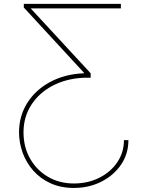

<svg xmlns="http://www.w3.org/2000/svg" viewBox="-20 -747 733 975"><path d="M632.1 -35.5H609.4Q609.4 26.6 575.8 76.5Q542.3 126.4 484.6 155.5Q426.8 184.7 355.1 184.7Q281.2 184.7 223.5 150.7Q165.8 116.8 132.6 58.1Q99.4 -0.7 99.4 -75.3Q99.4 -152.7 138.7 -214Q177.9 -275.2 247.3 -311.8Q316.8 -348.4 407.3 -352.3H440.3V-375L135.7 -704.5H593.8V-727.3H100.9V-708.8L406.2 -377.8V-375Q308.2 -370.7 234 -330.4Q159.8 -290.1 118.3 -223.9Q76.7 -157.7 76.7 -75.3Q76.7 -21.7 95.2 28.9Q113.6 79.5 149.3 119.9Q185 160.2 236.9 183.8Q288.7 207.4 355.1 207.4Q431.8 207.4 494.7 175.6Q557.5 143.8 594.8 89Q632.1 34.1 632.1 -35.5Z"/></svg>

Font: Inter Thin BETA
Style: Regular
Weight: 100
Designer: Rasmus Andersson
Foundry: rsms
Version: Version 3.011;git-f93a4a705